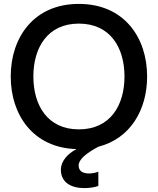

<svg xmlns="http://www.w3.org/2000/svg" viewBox="-20 -752 809 984"><path d="M384 -89C223 -89 151 -213 151 -360C151 -507 223 -631 384 -631C546 -631 618 -507 618 -360C618 -213 546 -89 384 -89ZM412 212C435 212 461 209 484 201V128C468 134 452 137 436 137C405 137 383 125 383 96C383 67 417 36 484 0C649 -42 734 -190 734 -360C734 -561 615 -732 384 -732C154 -732 35 -561 35 -360C35 -163 150 6 372 12C327 36 292 73 292 118C292 182 343 212 412 212Z"/></svg>

Font: Aspekta 500
Style: Regular
Weight: 500
Designer: Ivo Dolenc
Version: Version 2.100